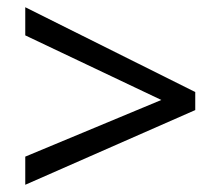

<svg xmlns="http://www.w3.org/2000/svg" viewBox="-20 -628 612 532"><path d="M50 -194 427 -351 50 -530V-608L521 -373V-323L50 -116Z"/></svg>

Font: Noto Sans Sundanese
Style: Regular
Weight: 400
Designer: Monotype Design Team (Regular), Sérgio L. Martins (other weights)
Foundry: Monotype Imaging Inc.
Version: Version 2.003